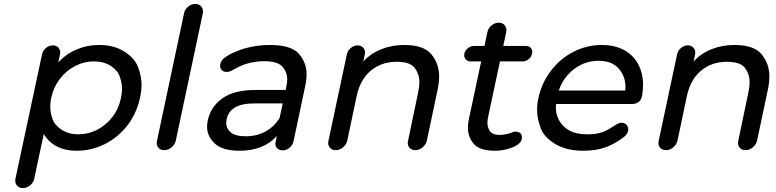

<svg xmlns="http://www.w3.org/2000/svg" viewBox="-20 -765 3969 982"><path d="M486 -535Q563 -535 616.5 -501Q670 -467 687 -419.5Q704 -372 704 -332Q704 -300 696 -265Q679 -185 631.5 -123.5Q584 -62 516 -28Q448 6 371 6Q314 6 271 -16Q228 -38 204 -80L155 149Q151 169 134 183Q117 197 97 197Q77 197 66 183Q55 169 59 149L195 -487Q199 -506 215 -519.5Q231 -533 250 -533Q269 -533 280 -519.5Q291 -506 287 -487L278 -446Q319 -490 373 -512.5Q427 -535 486 -535ZM381 -78Q432 -78 477.5 -101.5Q523 -125 555.5 -167.5Q588 -210 599 -265Q604 -290 604 -312Q604 -339 593 -372Q582 -405 546.5 -428Q511 -451 460 -451Q410 -451 364.5 -427.5Q319 -404 286.5 -362Q254 -320 242 -265Q237 -241 237 -219Q237 -191 248 -158Q259 -125 295 -101.5Q331 -78 381 -78Z M922 -700Q927 -719 943.5 -732Q960 -745 979 -745Q998 -745 1009 -732Q1020 -719 1018 -700L879 -45Q874 -25 857 -11Q840 3 820 3Q800 3 789 -11Q778 -25 783 -45Z M1359 -535Q1469 -535 1508.5 -490Q1548 -445 1548 -385Q1548 -355 1540 -320L1481 -41Q1476 -22 1460.5 -9Q1445 4 1426 4Q1406 4 1395.5 -9Q1385 -22 1390 -41L1396 -70Q1364 -33 1315.5 -13.5Q1267 6 1206 6Q1117 6 1078 -31.5Q1039 -69 1039 -116Q1039 -132 1043 -150Q1058 -220 1118 -262.5Q1178 -305 1289 -305H1441L1445 -324Q1449 -343 1449 -360Q1449 -396 1424.5 -424Q1400 -452 1330 -452Q1283 -452 1235 -437Q1214 -430 1197 -421Q1180 -412 1161 -402Q1152 -397 1140 -397Q1116 -397 1108 -417Q1103 -429 1108.5 -443Q1114 -457 1125 -467Q1135 -475 1149 -483Q1163 -491 1178 -497.5Q1193 -504 1207.5 -509.5Q1222 -515 1234 -518Q1295 -535 1359 -535ZM1238 -68Q1293 -68 1338 -92.5Q1383 -117 1410 -162L1426 -236H1278Q1156 -236 1139 -154Q1137 -144 1137 -135Q1137 -108 1160 -88Q1183 -68 1238 -68Z M2047 -535Q2148 -535 2187 -486.5Q2226 -438 2226 -375Q2226 -343 2218 -305L2163 -45Q2158 -25 2141 -11Q2124 3 2104 3Q2084 3 2073 -11Q2062 -25 2067 -45L2119 -294Q2125 -322 2125 -346Q2125 -385 2101.5 -417Q2078 -449 2009 -449Q1931 -449 1876.5 -403.5Q1822 -358 1804 -273L1756 -45Q1751 -25 1734 -11Q1717 3 1697 3Q1677 3 1666 -11Q1655 -25 1660 -45L1754 -487Q1758 -506 1774 -519.5Q1790 -533 1809 -533Q1828 -533 1839 -519.5Q1850 -506 1846 -487L1838 -450Q1875 -491 1929.5 -513Q1984 -535 2047 -535Z M2627 -25Q2611 -13 2578 -3.5Q2545 6 2512 6Q2432 6 2402.5 -30Q2373 -66 2373 -112Q2373 -134 2379 -160L2441 -451H2387Q2370 -451 2361 -462.5Q2352 -474 2355 -491Q2359 -507 2373 -518.5Q2387 -530 2404 -530H2458L2473 -601Q2477 -621 2494 -635Q2511 -649 2531 -649Q2551 -649 2562 -635Q2573 -621 2569 -601L2554 -530H2670Q2687 -530 2696 -518.5Q2705 -507 2701 -491Q2698 -474 2684 -462.5Q2670 -451 2653 -451H2537L2476 -164Q2473 -149 2473 -136Q2473 -113 2486 -94Q2499 -75 2534 -75Q2537 -75 2540 -75Q2557 -76 2571 -79Q2585 -82 2602 -89Q2611 -92 2618 -92Q2629 -92 2637 -87Q2645 -82 2648 -73Q2652 -60 2646 -46.5Q2640 -33 2627 -25ZM2602 -89Q2602 -89 2602 -89Q2602 -89 2602 -89Q2602 -89 2602 -89Q2602 -89 2602 -89Z M3264 -275Q3256 -233 3211 -233H2824Q2823 -225 2823 -216Q2823 -158 2864 -118Q2905 -78 2983 -78Q3007 -78 3025.5 -80.5Q3044 -83 3061 -89Q3078 -95 3095 -105Q3112 -115 3133 -129Q3147 -137 3159 -137Q3180 -137 3189 -120Q3197 -106 3190.5 -89.5Q3184 -73 3168 -62Q3120 -26 3075 -11Q3028 6 2962 6Q2878 6 2820 -28.5Q2762 -63 2744.5 -112Q2727 -161 2727 -202Q2727 -232 2734 -265Q2751 -342 2798.5 -404Q2846 -466 2914 -500.5Q2982 -535 3058 -535Q3134 -535 3186 -500.5Q3238 -466 3258 -404Q3269 -370 3269 -331Q3269 -304 3264 -275ZM3041 -454Q2972 -454 2916.5 -412Q2861 -370 2838 -302H3178Q3179 -311 3179 -320Q3179 -375 3144.5 -414.5Q3110 -454 3041 -454Z M3736 -535Q3837 -535 3876 -486.5Q3915 -438 3915 -375Q3915 -343 3907 -305L3852 -45Q3847 -25 3830 -11Q3813 3 3793 3Q3773 3 3762 -11Q3751 -25 3756 -45L3808 -294Q3814 -322 3814 -346Q3814 -385 3790.5 -417Q3767 -449 3698 -449Q3620 -449 3565.5 -403.5Q3511 -358 3493 -273L3445 -45Q3440 -25 3423 -11Q3406 3 3386 3Q3366 3 3355 -11Q3344 -25 3349 -45L3443 -487Q3447 -506 3463 -519.5Q3479 -533 3498 -533Q3517 -533 3528 -519.5Q3539 -506 3535 -487L3527 -450Q3564 -491 3618.5 -513Q3673 -535 3736 -535Z"/></svg>

Font: Sepalumica Med
Style: Italic
Weight: 500
Italic angle: -12°
Designer: Julieta Ulanovsky
Foundry: Julieta Ulanovsky
Version: Version 7.200